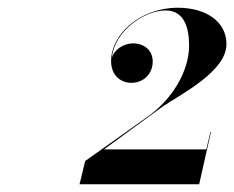

<svg xmlns="http://www.w3.org/2000/svg" viewBox="-20 -933 605 496"><path d="M494.5 -457 525 -592H523.5L513 -547H248.5L400.5 -658C448.5 -690.5 565 -748.5 565 -819C565 -877.5 512 -913 439.5 -913C342.5 -913 267 -845 267 -775C267 -739 291 -719 319.5 -719C351 -719 374.5 -742.5 374.5 -774C374.5 -804 351.5 -821 323.5 -821C299.5 -821 275 -804.5 269 -784C275.5 -851.5 351 -906 408 -906C456.5 -906 468.5 -860 468.5 -815.5C468.5 -748.5 424 -675 360.5 -631L200 -517L185.5 -457Z"/></svg>

Font: Bodoni* 72pt
Style: Bold Italic
Weight: 700
Italic angle: -13°
Version: Version 2.3